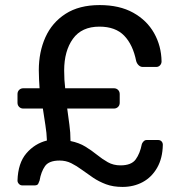

<svg xmlns="http://www.w3.org/2000/svg" viewBox="-20 -731 717 757"><path d="M463 6Q426 6 398 -4.5Q370 -15 347 -30.5Q324 -46 303 -61.5Q282 -77 261 -87.5Q240 -98 215 -98Q173 -98 157.5 -76Q142 -54 136 -19Q134 -14 131 -7Q128 0 116 0H68Q60 0 54.5 -6Q49 -12 49 -19Q51 -88 84 -126.5Q117 -165 165 -177Q164 -207 159 -237.5Q154 -268 149 -303H72Q62 -303 55.5 -309.5Q49 -316 49 -326V-360Q49 -370 55.5 -376.5Q62 -383 72 -383H136Q135 -399 134 -417Q133 -435 133 -454Q133 -526 159 -584Q185 -642 238.5 -676.5Q292 -711 373 -711Q451 -711 505 -681Q559 -651 587.5 -600.5Q616 -550 617 -489Q617 -480 611 -473.5Q605 -467 596 -467H543Q534 -467 527 -473.5Q520 -480 517 -490Q504 -555 469.5 -590.5Q435 -626 372 -626Q302 -626 267.5 -578Q233 -530 233 -453Q233 -434 234 -416.5Q235 -399 237 -383H429Q439 -383 445.5 -376.5Q452 -370 452 -360V-326Q452 -316 445.5 -309.5Q439 -303 429 -303H245Q249 -271 253.5 -240Q258 -209 258 -175Q292 -168 316.5 -153Q341 -138 362 -121Q383 -104 405 -91.5Q427 -79 455 -79Q498 -79 515 -102.5Q532 -126 539 -162Q540 -167 545.5 -173Q551 -179 558 -179H603Q612 -179 617 -173.5Q622 -168 622 -160Q621 -107 599.5 -69.5Q578 -32 542.5 -13Q507 6 463 6Z"/></svg>

Font: Rubik Light
Style: Regular
Weight: 400
Version: Version 2.101